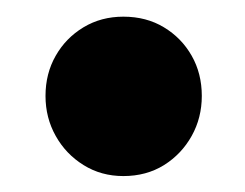

<svg xmlns="http://www.w3.org/2000/svg" viewBox="-20 -352 300 235"><path d="M131 -136.5Q103.8 -136.5 82.2 -150Q60.6 -163.4 48.2 -185.6Q35.7 -207.8 35.7 -234.6Q35.7 -262 48.2 -283.8Q60.6 -305.6 82.2 -318.6Q103.8 -331.6 131 -331.6Q159.1 -331.6 180.6 -318.6Q202.2 -305.6 214.6 -283.8Q227 -262 227 -234.6Q227 -207.8 214.6 -185.6Q202.2 -163.4 180.7 -149.9Q159.1 -136.5 131 -136.5Z"/></svg>

Font: Fraunces 144pt S100 Black
Style: Regular
Weight: 900
Version: Version 1.000